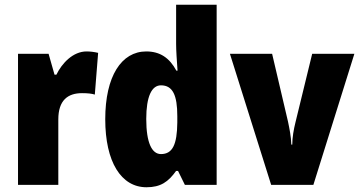

<svg xmlns="http://www.w3.org/2000/svg" viewBox="-20 -846 1516 810"><path d="M345 -629C288 -629 241 -579 218 -531H210L185 -619H56V-66H226V-342C226 -423 266 -453 326 -453C351 -453 367 -451 380 -447L394 -623C377 -627 361 -629 345 -629Z M598 -56C658 -56 690 -79 723 -125H731L760 -66H894V-826H723V-661C723 -632 726 -591 729 -548H724C695 -602 655 -629 597 -629C492 -629 424 -524 424 -343C424 -163 491 -56 598 -56ZM659 -196C621 -196 597 -243 597 -344C597 -439 620 -486 659 -486C709 -486 728 -444 728 -356V-329C727 -236 708 -196 659 -196Z M1124 -66H1302L1475 -619H1297L1227 -332C1219 -300 1213 -266 1213 -236H1209C1208 -271 1201 -304 1195 -333L1128 -619H950Z"/></svg>

Font: Noto Sans Malayalam UI Condensed Black
Style: Regular
Weight: 900
Width: 3
Designer: Jelle Bosma - Monotype Design Team
Foundry: Monotype Imaging Inc.
Version: Version 2.104